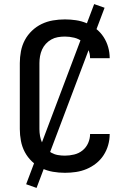

<svg xmlns="http://www.w3.org/2000/svg" viewBox="-20 -838 640 940"><path d="M298 8Q268 8 239 3Q210 -2 184 -14.5Q158 -27 136.5 -47.5Q115 -68 101.5 -93.5Q88 -119 82.5 -148Q77 -177 77 -206V-529Q77 -558 82.5 -587Q88 -616 101.5 -641.5Q115 -667 136.5 -687.5Q158 -708 184 -720.5Q210 -733 239 -738Q268 -743 298 -743Q325 -743 352 -739Q379 -735 404 -724.5Q429 -714 450.5 -697Q472 -680 487 -657Q502 -634 509.5 -607.5Q517 -581 517 -554V-553H421Q421 -576 411.5 -597.5Q402 -619 384 -633.5Q366 -648 343 -653.5Q320 -659 298 -659Q280 -659 263 -656Q246 -653 231 -644.5Q216 -636 204.5 -623.5Q193 -611 186 -595.5Q179 -580 176 -563Q173 -546 173 -529V-206Q173 -189 176 -172Q179 -155 186 -139.5Q193 -124 204.5 -111.5Q216 -99 231 -90.5Q246 -82 263 -79Q280 -76 298 -76Q320 -76 343 -81.5Q366 -87 384 -101.5Q402 -116 411.5 -137.5Q421 -159 421 -182H517V-181Q517 -154 509.5 -127.5Q502 -101 487 -78Q472 -55 450.5 -38Q429 -21 404 -10.5Q379 0 352 4Q325 8 298 8ZM159 82 108 64 441 -818 492 -800Z"/></svg>

Font: Iosevka Aile Medium
Style: Regular
Weight: 500
Designer: Belleve Invis
Foundry: Belleve Invis
Version: Version 27.3.5; ttfautohint (v1.8.4)